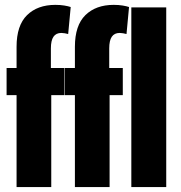

<svg xmlns="http://www.w3.org/2000/svg" viewBox="-20 -761 736 781"><path d="M47.4 0H188.5V-440.9L187 -449.2V-564Q187 -596.2 197.5 -611.6Q208 -627 229.5 -627Q235.8 -627 243.2 -625.7Q250.5 -624.5 257.3 -622.6L267.6 -732.4Q257.8 -735.8 241.7 -738.5Q225.6 -741.2 205.1 -741.2Q132.8 -741.2 90.1 -699.5Q47.4 -657.7 47.4 -570.8ZM6.8 -374H242.2V-484.4H99.1H86.4H6.8ZM284.7 0H425.8V-440.9L424.3 -449.2V-564Q424.3 -596.2 434.8 -611.6Q445.3 -627 466.8 -627Q473.1 -627 480.5 -625.7Q487.8 -624.5 494.6 -622.6L504.9 -732.4Q495.1 -735.8 479 -738.5Q462.9 -741.2 442.4 -741.2Q370.1 -741.2 327.4 -699.5Q284.7 -657.7 284.7 -570.8ZM244.1 -374H479.5V-484.4H336.4H323.7H244.1ZM514.2 0H656.2V-731H514.2Z"/></svg>

Font: Roboto Flex
Style: wght 700 wdth 25 opsz 34 GRAD 0.00 slnt 0.00 XTRA 468 XOPQ 96 YOPQ 79 YTLC 514 YTUC 712 YTAS 750 YTDE -203.00 YTFI 738
Weight: 700
Width: 1
Designer: Berlow after Robertson
Foundry: Google
Version: Version 3.100